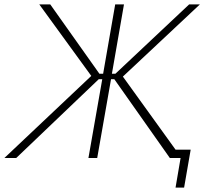

<svg xmlns="http://www.w3.org/2000/svg" viewBox="-45 -720 931 875"><path d="M-25 0H29L405 -359H421L358 0H398L461 -359H476L729 0H778L755 135H794L824 -38H755L515 -371L866 -700H817L481 -384H465L520 -700H480L425 -384H408L184 -700H134L371 -374Z"/></svg>

Font: Fixel Display ExtraLight
Style: Italic
Weight: 200
Italic angle: -10°
Designer: AlfaBravo + MacPaw
Foundry: Kyrylo Tkachov, Marchela Mozhyna, Serhii Makarenko, Maria Weinstein, Zakhar Kryvoshyya
Version: Version 1.210;Glyphs 3.2 (3217)